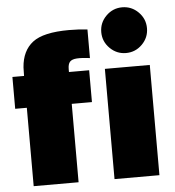

<svg xmlns="http://www.w3.org/2000/svg" viewBox="-57 -884 853 937"><g transform="rotate(-5 370.0 -416.0)"><path d="M308 -744Q353 -744 398 -739V-599Q358 -604 334 -602.5Q310 -601 300 -590Q290 -579 290 -554V-540H389V-384H290V0H70V-384H13V-540H70Q70 -566 71 -582Q77 -663 129.5 -703.5Q182 -744 308 -744ZM497 -641Q464 -674 464 -720Q464 -766 497 -799Q530 -832 576 -832Q622 -832 655 -799Q688 -766 688 -720Q688 -674 655 -641Q622 -608 576 -608Q530 -608 497 -641ZM466 0V-540H686V0Z"/></g></svg>

Font: Nacelle Black
Style: Regular
Weight: 900
Designer: Sora Sagano
Foundry: Sora Sagano
Version: Version 1.000;FEAKit 1.0